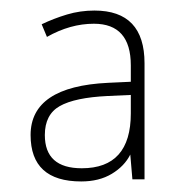

<svg xmlns="http://www.w3.org/2000/svg" viewBox="-20 -742 345 364"><path d="M228 -562V-527Q228 -423 135 -423Q65 -423 65 -486Q65 -525 93.5 -541Q122 -557 184 -560ZM159 -722Q132 -722 107 -714.5Q82 -707 59 -696L69 -672Q113 -697 158 -697Q228 -697 228 -618V-587L185 -585Q38 -578 38 -486Q38 -398 134 -398Q168 -398 192 -412.5Q216 -427 227 -449L231 -402H254V-622Q254 -722 159 -722Z"/></svg>

Font: Noto Sans Display Thin
Style: Regular
Weight: 250
Designer: Monotype Design Team
Foundry: Monotype Imaging Inc.
Version: Version 1.900